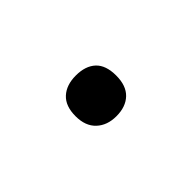

<svg xmlns="http://www.w3.org/2000/svg" viewBox="-7 -765 577 577"><g transform="rotate(45 281.5 -476.5)"><path d="M281 -390Q238 -390 216.5 -413.5Q195 -437 195 -477Q195 -518 216 -540.5Q237 -563 281 -563Q324 -563 346 -540Q368 -517 368 -477Q368 -438 345.5 -414Q323 -390 281 -390Z"/></g></svg>

Font: Noto Sans Mono SemiCondensed
Style: Bold
Weight: 700
Width: 4
Designer: Monotype Design Team
Foundry: Monotype Imaging Inc.
Version: Version 2.014